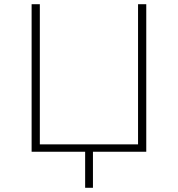

<svg xmlns="http://www.w3.org/2000/svg" viewBox="-20 -720 845 911"><path d="M635 -700V-35H169V-700H130V0H384V171H421V0H674V-700Z"/></svg>

Font: Montserrat-Alt1 ExtLt
Style: Regular
Weight: 200
Designer: Differentunic
Foundry: Differentunic
Version: Version 7.222